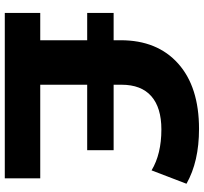

<svg xmlns="http://www.w3.org/2000/svg" viewBox="-44 -786 831 782"><g transform="rotate(90 371.0 -395.5)"><path d="M706.7 -144.4V0H33.3V-144.4H144.4V-335.6H33.3V-443.3H144.4V-472.2Q144.4 -621.1 239.4 -706.1Q334.4 -791.1 505.6 -791.1Q638.9 -791.1 728.9 -740L674.4 -597.8Q607.8 -637.8 507.8 -637.8Q418.9 -637.8 372.2 -596.7Q325.6 -555.6 325.6 -475.6V-443.3H592.2V-335.6H325.6V-144.4Z"/></g></svg>

Font: Paperlogy 8 ExtraBold
Style: Regular
Weight: 800
Designer: redesigned by Lee Juim, glyphs from Gmarket Sans & Montserrat
Foundry: PT&
Version: Version 1.001